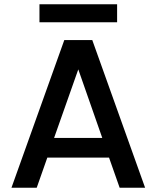

<svg xmlns="http://www.w3.org/2000/svg" viewBox="-20 -885 737 905"><path d="M494 -142H203L153 0H34L283 -696H415L664 0H544ZM462 -235 349 -558 235 -235ZM532 -865V-780H166V-865Z"/></svg>

Font: MSTAGE Medium
Style: Regular
Weight: 500
Designer: Ninad Kale (Devanagari), Jonny Pinhorn (Latin)
Foundry: Indian Type Foundry
Version: 4.004